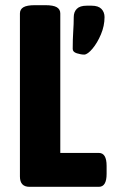

<svg xmlns="http://www.w3.org/2000/svg" viewBox="-20 -722 448 742"><path d="M94 0Q57 0 57 -40V-670Q57 -686 70.5 -694Q84 -702 115 -702H155Q186 -702 199.5 -694Q213 -686 213 -670V-131H362Q392 -131 392 -81V-50Q392 0 362 0ZM306 -511Q293 -511 277 -516Q261 -521 261 -533Q261 -571 263 -600.5Q265 -630 265 -656Q265 -676 277 -688Q289 -700 315 -700H334Q360 -700 372 -687.5Q384 -675 384 -656Q384 -622 370 -589Q356 -556 337.5 -534Q319 -512 306 -511Z"/></svg>

Font: Asap Condensed VF Beta
Style: Regular
Weight: 400
Designer: Pablo Cosgaya
Foundry: Omnibus-Type
Version: Version 1.008